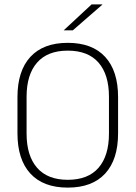

<svg xmlns="http://www.w3.org/2000/svg" viewBox="-20 -844 617 874"><path d="M288.5 10Q177 10 118.2 -54Q59.5 -118 59.5 -237V-402Q59.5 -521 118.2 -585Q177 -649 288.5 -649Q400 -649 458.8 -585Q517.5 -521 517.5 -402V-237Q517.5 -118 458.8 -54Q400 10 288.5 10ZM288.5 -25.5Q381 -25.5 428.5 -80.2Q476 -135 476 -236V-403.5Q476 -504.5 428.5 -559Q381 -613.5 288.5 -613.5Q196.5 -613.5 148.8 -559Q101 -504.5 101 -403.5V-236Q101 -135 148.8 -80.2Q196.5 -25.5 288.5 -25.5ZM397 -824H446V-823L311.5 -706H270.5V-706.5Z"/></svg>

Font: Anek Latin Medium ExtraLight
Style: Regular
Weight: 250
Version: Version 1.003